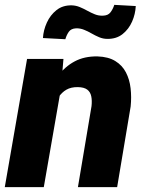

<svg xmlns="http://www.w3.org/2000/svg" viewBox="-29 -771 597 791"><path d="M222.2 -406.7 151.4 0H-9.3L82.5 -528.3H232.4ZM182.1 -282.2 148.9 -280.3Q153.3 -327.6 168.5 -374.3Q183.6 -420.9 210.7 -458.5Q237.8 -496.1 278.1 -517.8Q318.4 -539.6 373 -538.6Q417.5 -537.1 446 -519.5Q474.6 -502 489.7 -472.9Q504.9 -443.8 509 -407.5Q513.2 -371.1 509.3 -332.5L453.6 0H292L348.1 -334Q350.6 -356.9 346.9 -374.5Q343.3 -392.1 330.3 -401.9Q317.4 -411.6 292 -412.1Q263.7 -412.6 244.4 -401.4Q225.1 -390.1 212.6 -370.8Q200.2 -351.6 193.1 -328.4Q186 -305.2 182.1 -282.2ZM441.9 -751 530.3 -746.1Q528.8 -712.9 515.1 -681.9Q501.5 -650.9 476.1 -630.6Q450.7 -610.4 413.6 -610.8Q395.5 -610.8 379.4 -617.7Q363.3 -624.5 348.1 -633.3Q333 -642.1 317.1 -648.4Q301.3 -654.8 284.2 -654.3Q263.7 -653.3 254.4 -639.9Q245.1 -626.5 240.2 -609.4L147.9 -614.3Q149.9 -647 164.1 -678Q178.2 -709 203.6 -729.2Q229 -749.5 266.1 -749Q283.7 -748.5 299.6 -741.9Q315.4 -735.4 330.8 -726.8Q346.2 -718.3 362.1 -711.9Q377.9 -705.6 395.5 -706.5Q416 -707 426 -720Q436 -732.9 441.9 -751Z"/></svg>

Font: Roboto Black
Style: Italic
Weight: 900
Italic angle: -12°
Designer: Christian Robertson
Foundry: Google
Version: Version 3.0; 2020